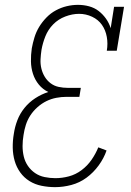

<svg xmlns="http://www.w3.org/2000/svg" viewBox="-20 -763 540 791"><path d="M207 8Q179 8 151.5 2.5Q124 -3 101.5 -17Q79 -31 63.5 -52.5Q48 -74 40.5 -100Q33 -126 32.5 -154.5Q32 -183 37 -212Q41 -240 51.5 -267.5Q62 -295 81 -318.5Q100 -342 125.5 -358.5Q151 -375 179 -384Q156 -395 140 -414.5Q124 -434 116 -458.5Q108 -483 107.5 -510Q107 -537 111 -564Q115 -586 122 -609Q129 -632 141.5 -652.5Q154 -673 171.5 -691Q189 -709 210.5 -720.5Q232 -732 255 -737.5Q278 -743 301 -743Q325 -743 347 -737Q369 -731 386 -718Q403 -705 416 -687Q429 -669 436 -647L450 -735H491L461 -554H420Q425 -583 420 -611Q415 -639 400 -660.5Q385 -682 359.5 -694Q334 -706 306 -706Q278 -706 249 -695Q220 -684 199 -662.5Q178 -641 167 -613.5Q156 -586 151 -558Q148 -538 147 -518.5Q146 -499 150.5 -480.5Q155 -462 164.5 -446.5Q174 -431 188.5 -420Q203 -409 221.5 -405Q240 -401 260 -401H313L307 -364H254Q233 -364 212 -360Q191 -356 171.5 -346.5Q152 -337 134.5 -321.5Q117 -306 105 -287.5Q93 -269 86.5 -248.5Q80 -228 77 -207Q73 -184 73 -161.5Q73 -139 78 -118Q83 -97 95 -79.5Q107 -62 124.5 -50Q142 -38 164 -33.5Q186 -29 208 -29Q236 -29 264 -36.5Q292 -44 316 -62Q340 -80 357 -104.5Q374 -129 385 -156L419 -143Q408 -111 386.5 -81.5Q365 -52 336.5 -31Q308 -10 274 -1Q240 8 207 8Z"/></svg>

Font: Iosevka Curly Slab Extralight
Style: Italic
Weight: 200
Italic angle: -9°
Monospace: yes
Designer: Belleve Invis
Foundry: Belleve Invis
Version: Version 22.1.2; ttfautohint (v1.8.4)